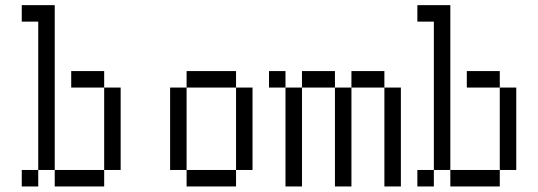

<svg xmlns="http://www.w3.org/2000/svg" viewBox="-20 -832 2040 728"><path d="M62.5 -187.5H125V-125H62.5ZM187.5 -187.5H375V-125H187.5V-187.5H125V-750H62.5V-812.5H187.5ZM375 -500H437.5V-187.5H375ZM250 -562.5H375V-500H250Z M687.5 -187.5H875V-125H687.5V-187.5H625V-500H687.5ZM875 -500H937.5V-187.5H875ZM687.5 -562.5H875V-500H687.5Z M1062.5 -500H1125V-125H1062.5ZM1250 -500H1312.5V-125H1250ZM1437.5 -500H1500V-125H1437.5ZM1000 -562.5H1062.5V-500H1000ZM1125 -562.5H1250V-500H1125ZM1312.5 -562.5H1437.5V-500H1312.5Z M1562.5 -187.5H1625V-125H1562.5ZM1687.5 -187.5H1875V-125H1687.5V-187.5H1625V-750H1562.5V-812.5H1687.5ZM1875 -500H1937.5V-187.5H1875ZM1750 -562.5H1875V-500H1750Z"/></svg>

Font: HE신이문
Style: regular
Weight: 500
Monospace: yes
Designer: Taeyun An (WindowsTiger)
Version: v1.1